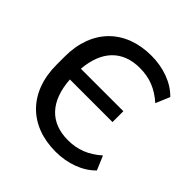

<svg xmlns="http://www.w3.org/2000/svg" viewBox="-193 -882 1044 1044"><g transform="rotate(45 329.0 -360.0)"><path d="M387.2 9.8C480.5 9.8 564.9 -21.5 618.7 -77.1L584.5 -158.2C524.4 -105.5 465.3 -82 390.6 -82C255.4 -82 175.8 -165 165 -323.2H492.7V-406.7H166C178.2 -554.2 256.3 -636.7 390.1 -636.7C465.3 -636.7 524.4 -613.3 584.5 -560.5L618.7 -641.6C564.9 -697.3 480.5 -728.5 387.2 -728.5C188 -728.5 57.1 -601.6 57.1 -391.6V-329.1C57.1 -117.2 188 9.8 387.2 9.8Z"/></g></svg>

Font: Winston
Style: Regular
Weight: 400
Designer: Vernon Adams, Kim Jin-seong, David Berlow, Cristiano Sobral
Foundry: The Winston Project Authors
Version: Version 3.004